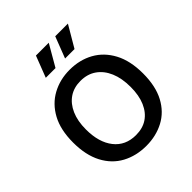

<svg xmlns="http://www.w3.org/2000/svg" viewBox="-197 -825 964 964"><g transform="rotate(-45 285.0 -343.5)"><path d="M287 13Q215 13 158.5 -17.5Q102 -48 70 -109Q38 -170 38 -259Q38 -349 70.5 -409Q103 -469 159 -499.5Q215 -530 284 -530Q355 -530 411 -499Q467 -468 499.5 -407Q532 -346 532 -256Q532 -166 500 -106Q468 -46 412 -16.5Q356 13 287 13ZM288 -62Q336 -62 369.5 -84.5Q403 -107 421.5 -149.5Q440 -192 440 -252Q440 -314 421 -358.5Q402 -403 367 -427.5Q332 -452 283 -452Q236 -452 202 -429Q168 -406 149 -363Q130 -320 130 -260Q130 -168 172 -115Q214 -62 288 -62ZM240 -586H171L215 -700H306ZM375 -586H308L352 -700H442Z"/></g></svg>

Font: Bricolage Grotesque 72pt
Style: Regular
Weight: 400
Version: Version 1.001;gftools[0.9.33.dev8+g029e19f]